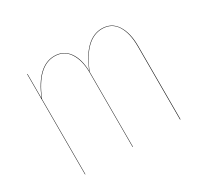

<svg xmlns="http://www.w3.org/2000/svg" viewBox="-113 -692 917 857"><g transform="rotate(-30 346.0 -263.5)"><path d="M492.2 -526.9Q542 -526.9 568.1 -486.3Q594.2 -445.8 594.2 -377.9V0H591.8V-377.9Q591.8 -445.3 566.7 -485.1Q541.5 -524.9 492.2 -524.9Q405.3 -524.9 349.1 -387.2V0H347.2V-382.8Q347.2 -446.3 321.5 -485.6Q295.9 -524.9 247.1 -524.9Q160.2 -524.9 104 -387.2V0H102.1V-517.1H104V-391.6Q159.7 -526.9 247.1 -526.9Q293.9 -526.9 320.6 -490.5Q347.2 -454.1 349.1 -391.1Q404.8 -526.9 492.2 -526.9Z"/></g></svg>

Font: Fira Sans Compressed Two
Style: Regular
Weight: 100
Width: 1
Designer: Carrois Corporate & Edenspiekermann AG
Foundry: Carrois Corporate GbR & Edenspiekermann AG
Version: Version 4.203;PS 004.203;hotconv 1.0.88;makeotf.lib2.5.64775